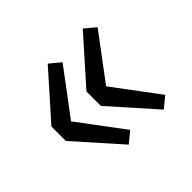

<svg xmlns="http://www.w3.org/2000/svg" viewBox="-99 -584 647 647"><g transform="rotate(-45 224.5 -260.0)"><path d="M187 -66.4 45.9 -225.1V-293.9L187 -452.6L225.6 -420.4L105 -259.3L225.6 -98.1ZM354 -66.4 212.9 -225.1V-293.9L354 -452.6L392.6 -420.4L272 -259.3L392.6 -98.1Z"/></g></svg>

Font: Akatab Medium
Style: Regular
Weight: 500
Designer: SIL Global
Foundry: SIL Global
Version: Version 4.100